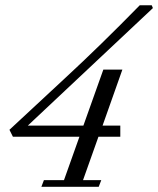

<svg xmlns="http://www.w3.org/2000/svg" viewBox="-20 -714 604 734"><path d="M138.2 0 147.9 -25.4H224.6L283.7 -191.4H29.3L16.1 -217.8L230 -416.5Q363.3 -539.6 514.2 -693.8H560.1L564.5 -683.1L86.4 -233.9H298.8L375 -447.8H447.8L372.1 -233.9H439.9V-191.4H356.4L297.4 -25.4H367.2L357.4 0Z"/></svg>

Font: Elstob
Style: Italic
Weight: 400
Italic angle: -20°
Designer: Peter S. Baker
Version: Version 1.015